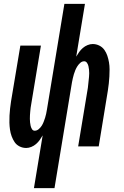

<svg xmlns="http://www.w3.org/2000/svg" viewBox="-20 -755 640 990"><path d="M155 215 200 -57Q193 -45 185 -33.5Q177 -22 166 -12.5Q155 -3 141.5 2.5Q128 8 115 8Q97 8 81 0Q65 -8 55.5 -22Q46 -36 40 -52.5Q34 -69 31.5 -86.5Q29 -104 28.5 -122.5Q28 -141 29 -159Q30 -177 32 -195.5Q34 -214 37 -233L85 -520H191L141 -218Q139 -209 138 -199.5Q137 -190 136 -180.5Q135 -171 134.5 -161.5Q134 -152 134 -142.5Q134 -133 135 -124Q136 -115 138 -106Q140 -97 145 -89Q150 -81 159 -81Q170 -81 179.5 -89Q189 -97 195 -106.5Q201 -116 205 -126.5Q209 -137 212.5 -147.5Q216 -158 218 -168.5Q220 -179 222 -190L312 -735H418L373 -463Q380 -475 388 -486.5Q396 -498 407 -507.5Q418 -517 431.5 -522.5Q445 -528 458 -528Q476 -528 492 -520Q508 -512 518 -498Q528 -484 533.5 -467.5Q539 -451 542 -433.5Q545 -416 545 -397.5Q545 -379 544 -361Q543 -343 541 -324.5Q539 -306 536 -287L489 0H383L433 -302Q434 -311 435 -320.5Q436 -330 437 -339.5Q438 -349 439 -358.5Q440 -368 440 -377.5Q440 -387 439 -396Q438 -405 436 -414Q434 -423 428.5 -431Q423 -439 414 -439Q403 -439 394 -431Q385 -423 379 -413.5Q373 -404 368.5 -393.5Q364 -383 361 -372.5Q358 -362 355.5 -351.5Q353 -341 351 -330L261 215Z"/></svg>

Font: Iosevka Extended Oblique
Style: Bold
Weight: 700
Width: 7
Italic angle: -9°
Monospace: yes
Designer: Belleve Invis
Foundry: Belleve Invis
Version: Version 32.5.0; ttfautohint (v1.8.4)